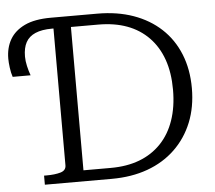

<svg xmlns="http://www.w3.org/2000/svg" viewBox="-59 -766 920 822"><g transform="rotate(-5 401.0 -355.0)"><path d="M189 -710H388Q474 -710 543 -685.5Q612 -661 661.5 -615Q711 -569 737.5 -503.5Q764 -438 764 -357Q764 -276 737.5 -210.5Q711 -145 661.5 -97.5Q612 -50 543 -25Q474 0 388 0H101V-39H112Q148 -39 172 -46Q196 -53 196 -75V-663H189Q146 -663 118 -651Q90 -639 77 -615Q64 -591 64 -554Q64 -535 69 -513Q74 -491 81 -472H4Q-2 -489 -5 -512Q-8 -535 -8 -551Q-8 -598 12.5 -633.5Q33 -669 76 -689.5Q119 -710 189 -710ZM388 -663H271V-47H388Q458 -47 512 -67.5Q566 -88 604.5 -128Q643 -168 663 -226Q683 -284 683 -357Q683 -431 663 -487.5Q643 -544 604.5 -583.5Q566 -623 512 -643Q458 -663 388 -663Z"/></g></svg>

Font: Roboto Serif 36pt Light
Style: Regular
Weight: 300
Designer: Greg Gazdowicz
Foundry: Commercial Type
Version: Version 1.008